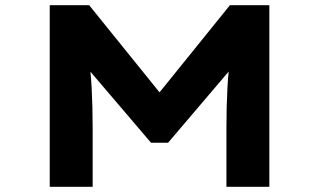

<svg xmlns="http://www.w3.org/2000/svg" viewBox="-20 -720 1230 740"><path d="M171.7 0V-700H323.6L642.6 -305H547.2L866.2 -700H1018.1V0H852.7V-228.1Q852.7 -311.1 856.7 -384.1Q860.7 -457.1 872.7 -533.1L889.4 -477.2L627.9 -170H561.9L298 -479.5L317.1 -533.1Q329.1 -457.1 333.1 -384.1Q337.1 -311.1 337.1 -228.1V0Z"/></svg>

Font: Lexend Zetta
Style: Regular
Weight: 400
Designer: Bonnie Shaver-Troup, Thomas Jockin
Foundry: Lexend
Version: Version 1.007